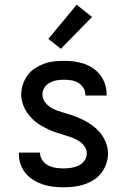

<svg xmlns="http://www.w3.org/2000/svg" viewBox="-20 -786 540 814"><path d="M249 8Q227 8 205 5.5Q183 3 162 -4Q141 -11 122 -22.5Q103 -34 89 -51Q75 -68 67.5 -89Q60 -110 60 -132V-139H150V-136Q150 -120 160 -106Q170 -92 185 -84.5Q200 -77 216.5 -74.5Q233 -72 249 -72Q265 -72 281.5 -74.5Q298 -77 313 -84Q328 -91 338 -105Q348 -119 348 -135Q348 -152 338 -166Q328 -180 313.5 -189Q299 -198 283 -203.5Q267 -209 251 -214Q235 -219 219 -224Q203 -229 188 -236Q173 -243 158 -251.5Q143 -260 130 -270.5Q117 -281 106 -294Q95 -307 87 -321.5Q79 -336 74.5 -352.5Q70 -369 70 -386Q70 -407 77 -428Q84 -449 96.5 -466.5Q109 -484 127.5 -496Q146 -508 166 -515.5Q186 -523 207.5 -525.5Q229 -528 251 -528Q272 -528 293.5 -525.5Q315 -523 335.5 -516Q356 -509 374 -497Q392 -485 405 -468Q418 -451 425 -430Q432 -409 432 -388V-381H342V-384Q342 -400 333.5 -413.5Q325 -427 311.5 -435Q298 -443 282.5 -445.5Q267 -448 251 -448Q235 -448 220 -445.5Q205 -443 191 -435.5Q177 -428 168.5 -414.5Q160 -401 160 -385Q160 -369 170 -354.5Q180 -340 194 -331Q208 -322 224 -316.5Q240 -311 256 -306.5Q272 -302 288 -296.5Q304 -291 319.5 -284Q335 -277 349.5 -268.5Q364 -260 377.5 -249.5Q391 -239 402 -226.5Q413 -214 421 -199Q429 -184 433.5 -168Q438 -152 438 -135Q438 -113 430.5 -91.5Q423 -70 409.5 -52.5Q396 -35 377 -23Q358 -11 336.5 -4Q315 3 293 5.5Q271 8 249 8ZM238 -579 185 -621 305 -766 370 -714Z"/></svg>

Font: Iosevka Medium
Style: Regular
Weight: 500
Monospace: yes
Designer: Belleve Invis
Foundry: Belleve Invis
Version: Version 32.5.0; ttfautohint (v1.8.4)